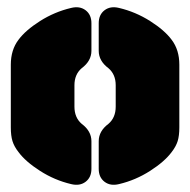

<svg xmlns="http://www.w3.org/2000/svg" viewBox="-20 -725 524 529"><path d="M9.8 -374V-546.9Q9.8 -587.4 30.8 -615.2Q50.3 -641.6 90.3 -667Q130.4 -692.4 175.8 -703.1Q199.7 -709 215.8 -696.8Q231.9 -684.6 231.9 -661.1V-585Q231.9 -557.1 205.1 -537.1Q185.1 -520 185.1 -490.2V-431.2Q185.1 -400.9 205.1 -383.8Q231.9 -363.8 231.9 -335.9V-259.8Q231.9 -236.3 215.8 -224.1Q199.7 -211.9 175.8 -217.8Q130.4 -228.5 90.3 -254.2Q50.3 -279.8 30.8 -306.2Q19 -321.3 14.4 -336.2Q9.8 -351.1 9.8 -374ZM474.1 -546.9V-374Q474.1 -351.1 469.5 -336.2Q464.8 -321.3 453.1 -306.2Q433.6 -279.8 393.6 -254.2Q353.5 -228.5 308.1 -217.8Q284.2 -211.9 268.1 -224.1Q252 -236.3 252 -259.8V-335.9Q252 -363.8 278.8 -383.8Q298.8 -400.9 298.8 -431.2V-490.2Q298.8 -520 278.8 -537.1Q252 -557.1 252 -585V-661.1Q252 -684.6 268.1 -696.8Q284.2 -709 308.1 -703.1Q353.5 -692.4 393.6 -667Q433.6 -641.6 453.1 -615.2Q474.1 -587.4 474.1 -546.9Z"/></svg>

Font: Nastup Soft
Style: Regular
Weight: 400
Designer: Maksym Kobuzan
Foundry: Zakznak
Version: Version 1.020;hotconv 1.0.109;makeotfexe 2.5.65596